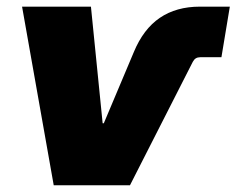

<svg xmlns="http://www.w3.org/2000/svg" viewBox="-20 -549 701 569"><path d="M139.2 0 45.4 -529.3H249.5L284.2 -183.6H287.6L376.5 -394.5Q404.8 -462.9 453.6 -496.1Q502.4 -529.3 572.3 -529.3H661.1L636.2 -379.4H573.2Q565.9 -379.4 560.5 -376.2Q555.2 -373 551.3 -365.7L365.2 0Z"/></svg>

Font: Inter 24pt Black
Style: Italic
Weight: 900
Italic angle: -9.3988°
Designer: Rasmus Andersson
Foundry: rsms
Version: Version 4.001;git-66647c0bb